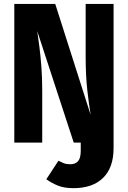

<svg xmlns="http://www.w3.org/2000/svg" viewBox="-20 -731 655 984"><path d="M357.9 0 170.8 -571.8Q175.4 -541.5 181.5 -494.1Q187.7 -446.7 192.1 -388.7Q196.4 -330.8 196.4 -268.2V0H53.3V-710.8H263.1L444.6 -142.1Q436.4 -190.8 427.7 -266.7Q419 -342.6 419 -438.5V-710.8H562.1V27.7Q562.1 128.2 508.2 180.8Q454.4 233.3 356.4 233.3Q309.2 233.3 276.9 220.3Q244.6 207.2 217.4 187.7L279.5 92.8Q293.3 100 306.7 105.4Q320 110.8 340.5 110.8Q366.2 110.8 380 95.1Q393.8 79.5 393.8 41.5V0Z"/></svg>

Font: Fira Code
Style: Bold
Weight: 700
Monospace: yes
Designer: Carrois Corporate, Edenspiekermann AG, Nikita Prokopov
Foundry: Carrois Corporate, Edenspiekermann AG, Nikita Prokopov
Version: Version 6.000; ttfautohint (v1.8.2) -l 8 -r 50 -G 200 -x 14 